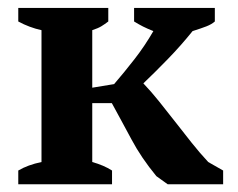

<svg xmlns="http://www.w3.org/2000/svg" viewBox="-20 -477 616 497"><path d="M327.1 -456.5H536.1V-421.4Q527.8 -414.1 514.6 -408.9Q501.5 -403.8 478.5 -396.5Q447.8 -358.4 414.8 -324.5Q381.8 -290.5 351.1 -261.2Q371.6 -239.7 392.1 -214.1Q412.6 -188.5 433.6 -161.6Q454.6 -134.8 475.8 -107.9Q497.1 -81.1 519 -57.6L557.6 -35.6V0H414.1L384.8 -21Q345.7 -68.4 320.3 -116.2Q307.6 -140.1 294.9 -163.3Q282.2 -186.5 269.5 -210H218.8V-57.6Q248.5 -49.3 270 -35.6V0H27.3V-35.6Q52.2 -50.3 87.4 -57.6V-398.9Q71.8 -402.3 56.6 -408Q41.5 -413.6 27.3 -421.4V-456.5H260.3V-421.4Q251.5 -414.6 242.7 -409.2Q233.9 -403.8 218.8 -398.9V-250L275.4 -259.3Q301.8 -290 328.4 -324.2Q355 -358.4 377 -396.5Q361.3 -402.8 350.1 -408.4Q338.9 -414.1 327.1 -421.4Z"/></svg>

Font: PT Astra Serif
Style: Bold
Weight: 700
Designer: A.Korolkova, I. Chaeva
Foundry: ParaType Ltd
Version: Version 1.002